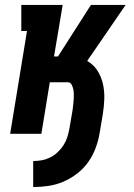

<svg xmlns="http://www.w3.org/2000/svg" viewBox="-20 -540 540 775"><path d="M114 215V110Q131 110 148 107Q165 104 181.5 96Q198 88 212 75Q226 62 236 46.5Q246 31 251.5 14Q257 -3 260 -20L273 -96Q274 -106 275.5 -117Q277 -128 277.5 -138.5Q278 -149 278 -159Q278 -169 276 -179Q274 -189 269 -198.5Q264 -208 253 -208H181L147 0H21L89 -415H66V-520H233L198 -312H214L347 -520H487L332 -294Q358 -279 373.5 -254.5Q389 -230 395.5 -201Q402 -172 401 -141Q400 -110 395 -79L382 -2Q377 28 366 57.5Q355 87 336.5 113.5Q318 140 291.5 160.5Q265 181 235.5 193.5Q206 206 175 210.5Q144 215 114 215Z"/></svg>

Font: Iosevka Curly Slab Extrabold
Style: Italic
Weight: 800
Italic angle: -9°
Monospace: yes
Designer: Belleve Invis
Foundry: Belleve Invis
Version: Version 22.1.2; ttfautohint (v1.8.4)